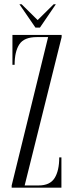

<svg xmlns="http://www.w3.org/2000/svg" viewBox="-20 -860 336 880"><path d="M33.5 0V-10L200.5 -690H149Q90.5 -690 68.8 -657Q47 -624 47 -563H37V-700H262.5V-690L93 -10H157Q209 -10 230.2 -43.8Q251.5 -77.5 251.5 -138.5H261.5V0ZM142.5 -733.5 69 -840.5H79L152.5 -768L226 -840.5H236L163 -733.5Z"/></svg>

Font: Imbue 100pt Light
Style: Regular
Weight: 300
Designer: Tyler Finck
Foundry: Etcetera Type Company
Version: Version 1.102; ttfautohint (v1.8.3)